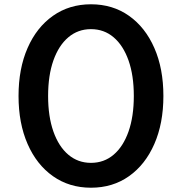

<svg xmlns="http://www.w3.org/2000/svg" viewBox="-20 -860 849 896"><path d="M404.5 16Q303.5 16 227.2 -37.8Q151 -91.5 108.8 -188Q66.5 -284.5 66.5 -412Q66.5 -540 108.8 -636.2Q151 -732.5 227.2 -786.2Q303.5 -840 404.5 -840Q506 -840 582 -786.2Q658 -732.5 700.2 -636.2Q742.5 -540 742.5 -412Q742.5 -284.5 700.2 -188Q658 -91.5 582 -37.8Q506 16 404.5 16ZM404.5 -100Q465.5 -100 510.2 -138Q555 -176 579.8 -246.2Q604.5 -316.5 604.5 -412Q604.5 -508 579.8 -578Q555 -648 510.2 -686Q465.5 -724 404.5 -724Q344 -724 299 -686Q254 -648 229.2 -578Q204.5 -508 204.5 -412Q204.5 -316.5 229.2 -246.2Q254 -176 299 -138Q344 -100 404.5 -100Z"/></svg>

Font: Spartan Thin SemiBold
Style: Regular
Weight: 600
Version: Version 1.004